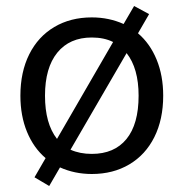

<svg xmlns="http://www.w3.org/2000/svg" viewBox="-20 -573 612 640"><path d="M524 -254Q524 -175 494.5 -116Q465 -57 411 -25Q357 7 286 7Q229 7 180 -15L144 47L95 18L132 -46Q92 -80 70 -133.5Q48 -187 48 -254Q48 -333 77.5 -392Q107 -451 161 -483Q215 -515 286 -515Q343 -515 392 -493L427 -553L477 -526L440 -462Q480 -428 502 -374.5Q524 -321 524 -254ZM170 -110 357 -433Q327 -448 286 -448Q212 -448 171 -397.5Q130 -347 130 -254Q130 -161 170 -110ZM442 -254Q442 -345 402 -396L215 -74Q246 -60 286 -60Q361 -60 401.5 -109.5Q442 -159 442 -254Z"/></svg>

Font: Muli
Style: Regular
Weight: 400
Designer: Vernon Adams
Foundry: Vernon Adams
Version: Version 2.000